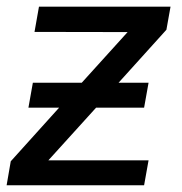

<svg xmlns="http://www.w3.org/2000/svg" viewBox="-24 -548 539 568"><path d="M326.7 -303.2H415.5L402.3 -229.5H260.3L119.1 -73.7H415.5L402.3 0H-4.4L7.8 -70.8L150.9 -229.5H60.1L73.2 -303.2H217.8L353.5 -453.1L78.1 -453.6L91.3 -528.3H480.5L468.3 -460Z"/></svg>

Font: Roboto
Style: Italic
Weight: 400
Italic angle: -12°
Designer: Google
Version: Version 2.134; 2016; ttfautohint (v1.6)